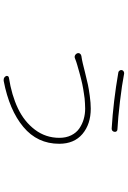

<svg xmlns="http://www.w3.org/2000/svg" viewBox="154 -808 692 1040"><g transform="rotate(90 500.0 -288.0)"><path d="M726.6 -263.7Q726.6 -299.8 712.9 -327.6Q699.2 -355.5 675.8 -371.6Q652.3 -387.7 625 -395.5Q597.7 -403.3 568.4 -403.3Q554.7 -403.3 540 -402.3Q525.4 -401.4 513.7 -400.4Q502 -399.4 486.3 -396.5Q470.7 -393.6 461.4 -392.6Q452.1 -391.6 435.5 -387.7Q418.9 -383.8 412.6 -382.3Q406.2 -380.9 389.6 -376.5Q373 -372.1 369.6 -371.1Q366.2 -370.1 349.1 -365.2Q332 -360.4 332 -360.4Q314.5 -355.5 294.9 -347.7Q287.1 -344.7 279.3 -348.6Q271.5 -352.5 268.6 -360.4Q267.6 -363.3 267.6 -366.2Q267.6 -371.1 270.5 -375Q275.4 -381.8 283.2 -382.8Q303.7 -385.7 324.2 -390.6Q327.1 -391.6 371.1 -402.3Q415 -413.1 437.5 -418Q460 -422.9 499 -428.2Q538.1 -433.6 568.4 -433.6Q652.3 -433.6 705.6 -388.7Q758.8 -343.8 758.8 -262.7Q758.8 -144.5 667.5 -68.4Q576.2 7.8 418 38.1Q415 38.1 412.1 38.1Q399.4 38.1 392.6 26.4Q389.6 21.5 392.1 16.1Q394.5 10.7 400.4 9.8Q495.1 -4.9 566.9 -39.1Q638.7 -73.2 682.6 -131.3Q726.6 -189.5 726.6 -263.7ZM372.1 -583Q366.2 -584 362.3 -589.8Q359.4 -593.8 359.4 -598.6Q359.4 -606.4 366.2 -611.3Q371.1 -614.3 375 -614.3Q377 -614.3 378.9 -614.3Q439.5 -602.5 529.8 -591.8Q620.1 -581.1 680.7 -578.1Q687.5 -578.1 691.4 -573.2Q694.3 -569.3 694.3 -564.5Q694.3 -556.6 688.5 -550.8Q683.6 -546.9 676.8 -546.9Q676.8 -546.9 675.8 -546.9Q530.3 -555.7 372.1 -583Z"/></g></svg>

Font: Gen Jyuu Gothic ExtraLight
Style: Regular
Weight: 100
Designer: [Source Han Sans]
Ryoko NISHIZUKA  (kana & ideographs); Paul D. Hunt (Latin, Greek & Cyrillic); Wenlong ZHANG  (bopomofo
Version: Version 1.002.20150607